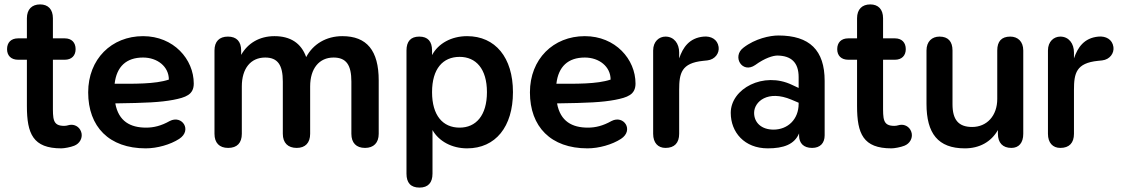

<svg xmlns="http://www.w3.org/2000/svg" viewBox="-20 -663 5087 871"><path d="M258 10C271 10 300 5 317 -2C342 -12 354 -36 350 -58C345 -83 325 -97 304 -97C291 -97 286 -92 271 -92C218 -92 220 -124 220 -189V-392H274C305 -392 323 -411 323 -440C323 -470 305 -489 274 -489H220V-580C220 -621 198 -643 162 -643C125 -643 102 -621 102 -580V-489H62C30 -489 12 -470 12 -440C12 -411 30 -392 62 -392H102V-182C102 -56 130 10 258 10Z M641 10C693 10 753 -7 793 -33C853 -72 806 -143 750 -114C711 -92 677 -84 643 -84C572 -84 518 -112 503 -194C644 -196 707 -199 766 -210C822 -221 859 -233 859 -284C859 -394 768 -499 629 -499C486 -499 380 -395 380 -244C380 -88 475 10 641 10ZM500 -283C509 -361 553 -402 629 -402C694 -402 746 -361 746 -302C684 -281 587 -283 500 -283Z M1015 8C1056 8 1077 -15 1077 -56V-271C1077 -352 1117 -402 1183 -402C1240 -402 1263 -368 1263 -293V-56C1263 -15 1286 8 1326 8C1365 8 1387 -15 1387 -56V-271C1387 -352 1428 -402 1493 -402C1551 -402 1574 -368 1574 -293V-56C1574 -15 1596 8 1636 8C1675 8 1698 -15 1698 -56V-298C1698 -434 1644 -499 1533 -499C1460 -499 1400 -463 1369 -404C1346 -468 1297 -499 1225 -499C1157 -499 1104 -467 1074 -414V-434C1074 -475 1053 -497 1014 -497C975 -497 953 -475 953 -434V-56C953 -15 975 8 1015 8Z M1883 188C1922 188 1942 166 1942 125V-73C1971 -22 2030 10 2099 10C2228 10 2307 -88 2307 -245C2307 -402 2227 -499 2099 -499C2028 -499 1968 -466 1940 -413V-434C1940 -475 1921 -497 1882 -497C1843 -497 1824 -475 1824 -434V125C1824 166 1843 188 1883 188ZM2065 -84C1989 -84 1940 -139 1940 -245C1940 -351 1989 -405 2065 -405C2139 -405 2189 -351 2189 -245C2189 -139 2139 -84 2065 -84Z M2645 10C2697 10 2757 -7 2797 -33C2857 -72 2810 -143 2754 -114C2715 -92 2681 -84 2647 -84C2576 -84 2522 -112 2507 -194C2648 -196 2711 -199 2770 -210C2826 -221 2863 -233 2863 -284C2863 -394 2772 -499 2633 -499C2490 -499 2384 -395 2384 -244C2384 -88 2479 10 2645 10ZM2504 -283C2513 -361 2557 -402 2633 -402C2698 -402 2750 -361 2750 -302C2688 -281 2591 -283 2504 -283Z M2999 8C3040 8 3061 -15 3061 -56V-255C3061 -331 3071 -377 3170 -387L3189 -389C3224 -393 3244 -422 3240 -450C3235 -485 3205 -500 3172 -497C3107 -491 3078 -448 3061 -398V-425C3061 -465 3038 -497 2999 -497C2970 -497 2943 -475 2943 -434V-56C2943 -15 2965 8 2999 8Z M3463 10C3535 10 3584 -8 3605 -58V-48C3605 -13 3626 8 3664 8C3701 8 3721 -14 3721 -49V-296C3721 -435 3653 -502 3511 -502C3473 -502 3406 -488 3353 -447C3299 -407 3347 -327 3406 -368C3450 -400 3487 -411 3507 -411C3569 -410 3603 -380 3603 -313V-264L3573 -278C3444 -340 3295 -261 3295 -151C3295 -63 3357 10 3463 10ZM3401 -151C3401 -202 3463 -256 3570 -211L3603 -197V-192C3603 -122 3554 -75 3489 -75C3434 -75 3401 -107 3401 -151Z M4024 10C4037 10 4066 5 4083 -2C4108 -12 4120 -36 4116 -58C4111 -83 4091 -97 4070 -97C4057 -97 4052 -92 4037 -92C3984 -92 3986 -124 3986 -189V-392H4040C4071 -392 4089 -411 4089 -440C4089 -470 4071 -489 4040 -489H3986V-580C3986 -621 3964 -643 3928 -643C3891 -643 3868 -621 3868 -580V-489H3828C3796 -489 3778 -470 3778 -440C3778 -411 3796 -392 3828 -392H3868V-182C3868 -56 3896 10 4024 10Z M4357 10C4423 10 4476 -19 4507 -73V-56C4507 -15 4529 8 4568 8C4602 8 4622 -15 4622 -56V-434C4622 -475 4597 -497 4563 -497C4523 -497 4504 -475 4504 -434V-214C4504 -138 4457 -87 4390 -87C4328 -87 4301 -120 4301 -190V-434C4301 -475 4281 -497 4242 -497C4208 -497 4183 -475 4183 -434V-192C4183 -58 4235 10 4357 10Z M4790 8C4831 8 4852 -15 4852 -56V-255C4852 -331 4862 -377 4961 -387L4980 -389C5015 -393 5035 -422 5031 -450C5026 -485 4996 -500 4963 -497C4898 -491 4869 -448 4852 -398V-425C4852 -465 4829 -497 4790 -497C4761 -497 4734 -475 4734 -434V-56C4734 -15 4756 8 4790 8Z"/></svg>

Font: SN Pro SemiBold
Style: Regular
Weight: 600
Designer: Tobias Whetton
Foundry: Supernotes
Version: Version 1.003;Glyphs 3.3 (3324)